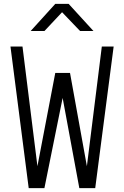

<svg xmlns="http://www.w3.org/2000/svg" viewBox="-20 -970 640 990"><path d="M128 0 34 -730H96L173 -113L265 -594H341L428 -113L505 -730H566L471 0H389L303 -465L209 0ZM138 -810 265 -950H334L462 -810H393L300 -907L209 -810Z"/></svg>

Font: Tiny ExtraLight
Style: Regular
Weight: 200
Monospace: yes
Designer: Philipp Nurullin, Konstantin Bulenkov
Foundry: JetBrains
Version: Version 2.251; ttfautohint (v1.8.4.7-5d5b)